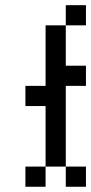

<svg xmlns="http://www.w3.org/2000/svg" viewBox="-20 -712 348 732"><path d="M76.9 -76.9H153.8V0H76.9ZM230.8 -76.9H307.7V0H230.8ZM153.8 -153.8H230.8V-76.9H153.8ZM153.8 -230.8H230.8V-153.8H153.8ZM153.8 -307.7H230.8V-230.8H153.8ZM153.8 -384.6H230.8V-307.7H153.8ZM153.8 -461.5H230.8V-384.6H153.8ZM153.8 -538.5H230.8V-461.5H153.8ZM153.8 -615.4H230.8V-538.5H153.8ZM230.8 -692.3H307.7V-615.4H230.8ZM230.8 -461.5H307.7V-384.6H230.8ZM76.9 -384.6H153.8V-307.7H76.9Z"/></svg>

Font: Jacquarda Bastarda 9
Style: Regular
Weight: 400
Designer: Sarah Cadigan-Fried
Version: Version 1.000; ttfautohint (v1.8.4.7-5d5b)